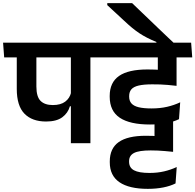

<svg xmlns="http://www.w3.org/2000/svg" viewBox="-42 -909 1241 1219"><path d="M532 -577H408V0H532ZM369.5 -544.5H629L622 -638H362.5ZM-15.5 -544.5H613.5L606.5 -638H-22.5ZM250.5 -137.5Q316.5 -137.5 353 -164.2Q389.5 -191 402 -234.5H416L409.5 -322Q401 -285.5 372.2 -263.8Q343.5 -242 293.5 -242Q242.5 -242 215.8 -268.2Q189 -294.5 189 -360V-577H64.5V-344.5Q64.5 -237.5 113 -187.5Q161.5 -137.5 250.5 -137.5Z M939 20 1057 53.5V-165.5H939ZM1072.5 255.5 1080 151.5Q1042.5 169 1000 179Q957.5 189 907 189Q840 189 808.8 172.2Q777.5 155.5 777.5 117.5V114.5Q777.5 78.5 809 62.2Q840.5 46 915 46Q939 46 960 47Q981 48 1004.2 50Q1027.5 52 1057 55V-33Q1011 -40 970.8 -43.5Q930.5 -47 884 -47Q768.5 -47 711.8 -7Q655 33 655 116V121.5Q655 206 716.5 248Q778 290 896.5 290Q950 290 995 281Q1040 272 1072.5 255.5ZM595.5 -544.5H1178.5L1171.5 -638H588.5ZM960 -402 1079 -367.5V-578.5H960ZM1094.5 -152.5 1102 -259.5Q1064.5 -241.5 1019.5 -231Q974.5 -220.5 920 -220.5Q869.5 -220.5 838.2 -228.2Q807 -236 792.5 -252.5Q778 -269 778 -295.5V-298.5Q778 -325.5 792.2 -342Q806.5 -358.5 838.8 -366Q871 -373.5 924.5 -373.5Q951 -373.5 974.5 -372.8Q998 -372 1023 -369.8Q1048 -367.5 1079 -364V-453.5Q1031.5 -461 986.8 -464.5Q942 -468 894.5 -468Q773 -468 713.8 -426.8Q654.5 -385.5 654.5 -300V-295Q654.5 -204 718.8 -161.2Q783 -118.5 910.5 -118.5Q967.5 -118.5 1014.2 -127.2Q1061 -136 1094.5 -152.5Z M639 -889V-876.5L746.5 -777Q773 -752 796 -733Q819 -714 842.2 -698.5Q865.5 -683 891.8 -669.5Q918 -656 951 -642.5V-618.5H1065V-633Q1049.5 -647.5 1022.8 -672.8Q996 -698 964 -728.8Q932 -759.5 899.8 -790.5Q867.5 -821.5 840.5 -847.2Q813.5 -873 797 -889Z"/></svg>

Font: Anek Devanagari SemiBold
Style: Regular
Weight: 600
Designer: Kailash Malviya (Devanagari) & Yesha Goshar (Latin)
Foundry: Ek Type
Version: Version 1.003